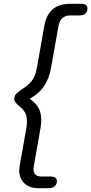

<svg xmlns="http://www.w3.org/2000/svg" viewBox="-20 -802 484 1019"><path d="M82 103Q82 95 84 79L120 -122Q123 -142 123 -157Q123 -189 111.5 -207Q100 -225 80 -241Q65 -254 59.5 -262Q54 -270 56 -283Q59 -298 67.5 -306Q76 -314 96 -328Q127 -347 147 -370.5Q167 -394 176 -443L215 -664Q235 -782 353 -782H410Q444 -782 444 -758Q444 -720 400 -720H352Q327 -720 311.5 -706Q296 -692 291 -667L251 -443Q241 -385 214 -345Q187 -305 138 -278Q171 -254 185 -228Q199 -202 199 -166Q199 -143 195 -122L159 82Q158 87 158 95Q158 135 201 135H249Q282 135 282 159Q282 177 270 187Q258 197 237 197H187Q137 197 109.5 171Q82 145 82 103Z"/></svg>

Font: Kodchasan
Style: Italic
Weight: 400
Italic angle: -10°
Version: Version 1.000; ttfautohint (v1.6)